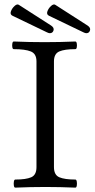

<svg xmlns="http://www.w3.org/2000/svg" viewBox="-20 -856 433 879"><path d="M50 3Q45 3 43.5 -6Q42 -15 43.5 -24.5Q45 -34 50 -34Q99 -34 123 -44.5Q147 -55 147 -91V-575Q147 -610 121 -620.5Q95 -631 43 -631Q38 -631 36.5 -639.5Q35 -648 36.5 -657Q38 -666 43 -666Q114 -663 184 -663Q254 -663 325 -666Q330 -666 331.5 -657Q333 -648 331.5 -639.5Q330 -631 325 -631Q276 -631 251.5 -620.5Q227 -610 227 -575V-91Q227 -55 251.5 -44.5Q276 -34 325 -34Q330 -34 331.5 -24.5Q333 -15 331.5 -6Q330 3 325 3Q256 0 188 0Q118 0 50 3ZM208 -704Q203 -704 195 -708L37 -784Q25 -790 30 -804Q35 -818 46.5 -828.5Q58 -839 66 -834L214 -739Q229 -729 225 -716.5Q221 -704 208 -704ZM375 -704Q370 -704 362 -708L204 -784Q192 -790 197 -804Q202 -818 213.5 -828.5Q225 -839 233 -834L381 -739Q396 -729 392 -716.5Q388 -704 375 -704Z"/></svg>

Font: Junicode SmExp
Style: Regular
Weight: 400
Width: 6
Designer: Peter S. Baker
Version: Version 2.205; ttfautohint (v1.8.4)